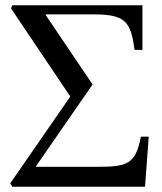

<svg xmlns="http://www.w3.org/2000/svg" viewBox="-20 -712 619 732"><path d="M19 -13 27 0H533L547 -191H517C497 -86 466 -76 349 -76H117V-78L333 -390L154 -655V-657H342C460 -657 479 -626 493 -522H523V-692H27L22 -680L248 -344Z"/></svg>

Font: Lingua Franca
Style: Regular
Weight: 400
Version: Version 1.19